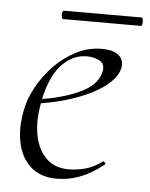

<svg xmlns="http://www.w3.org/2000/svg" viewBox="-44 -543 463 592"><g transform="rotate(5 188.0 -247.0)"><path d="M154 12Q102 12 72 -15.5Q42 -43 32.5 -88Q23 -133 33 -185Q39 -222 59.5 -260Q80 -298 110.5 -329.5Q141 -361 178.5 -380Q216 -399 258 -399Q293 -399 310 -384.5Q327 -370 322 -345Q317 -322 294.5 -300.5Q272 -279 236.5 -261.5Q201 -244 157.5 -231.5Q114 -219 67 -213L69 -226Q147 -237 200.5 -261.5Q254 -286 264 -324Q272 -352 254 -362Q236 -372 215 -372Q179 -372 152 -351Q125 -330 108.5 -295Q92 -260 85 -218Q74 -161 82.5 -116.5Q91 -72 117.5 -46Q144 -20 187 -20Q212 -20 238.5 -27Q265 -34 290 -53Q293 -55 296.5 -51Q300 -47 297 -44Q259 -14 224 -1Q189 12 154 12ZM130 -480Q127 -480 125.5 -486.5Q124 -493 125.5 -499.5Q127 -506 130 -506H370Q374 -506 375 -499.5Q376 -493 375 -486.5Q374 -480 370 -480Z"/></g></svg>

Font: Cormorant Light Light
Style: Italic
Weight: 300
Italic angle: -10°
Version: Version 4.000